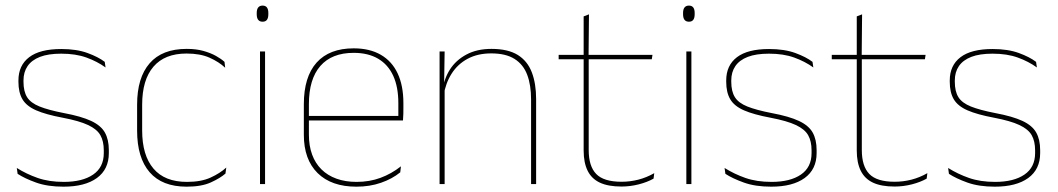

<svg xmlns="http://www.w3.org/2000/svg" viewBox="-20 -674 3873 703"><path d="M212.5 9.5Q154 9.5 112.2 -5.5Q70.5 -20.5 44.5 -37.5L41.5 -59Q76.5 -37 117.8 -22.5Q159 -8 213.5 -8Q282 -8 321 -34.8Q360 -61.5 360 -113.5V-123.5Q360 -157 347.5 -179Q335 -201 302.5 -216.2Q270 -231.5 209.5 -243Q148 -254.5 112.5 -270Q77 -285.5 62.2 -310.5Q47.5 -335.5 47.5 -374.5V-379.5Q47.5 -434.5 86.8 -464.5Q126 -494.5 204.5 -494.5Q260.5 -494.5 300.2 -480Q340 -465.5 363.5 -447.5L366.5 -427Q336 -449 296.8 -463.2Q257.5 -477.5 204 -477.5Q157 -477.5 126.5 -465.8Q96 -454 81 -432Q66 -410 66 -379.5V-374.5Q66 -339.5 79.2 -318.2Q92.5 -297 125 -284Q157.5 -271 214 -260Q278 -248 313.8 -231.2Q349.5 -214.5 364 -188.8Q378.5 -163 378.5 -124.5V-113.5Q378.5 -54 334.8 -22.2Q291 9.5 212.5 9.5Z M663.5 9.5Q573.5 9.5 527.8 -43.5Q482 -96.5 482 -196V-290.5Q482 -389.5 527.8 -442.2Q573.5 -495 663.5 -495Q698.5 -495 725 -487.5Q751.5 -480 770.8 -469.2Q790 -458.5 802 -447.5L804.5 -426Q781.5 -447.5 747.2 -462.8Q713 -478 663 -478Q583 -478 541.8 -429.8Q500.5 -381.5 500.5 -290.5V-196.5Q500.5 -105.5 541.8 -56.8Q583 -8 664.5 -8Q716.5 -8 751 -23.8Q785.5 -39.5 808.5 -60.5L805.5 -38.5Q786 -21.5 751.8 -6Q717.5 9.5 663.5 9.5Z M950.5 0H932V-485.5H950.5ZM941.5 -594.5Q931 -594.5 925.5 -601.2Q920 -608 920 -622V-626.5Q920 -640 925.5 -646.8Q931 -653.5 941.5 -653.5Q952 -653.5 957.2 -646.8Q962.5 -640 962.5 -626.5V-622Q962.5 -608 957.2 -601.2Q952 -594.5 941.5 -594.5Z M1285 9.5Q1193.5 9.5 1143 -40.2Q1092.5 -90 1092.5 -180.5V-292.5Q1092.5 -392.5 1139.2 -444.8Q1186 -497 1275 -497Q1333.5 -497 1374.2 -473.5Q1415 -450 1436 -405.2Q1457 -360.5 1457 -296.5V-279.5Q1457 -268.5 1456.8 -257.5Q1456.5 -246.5 1455.5 -233H1438.5Q1438.5 -250.5 1438.5 -266.5Q1438.5 -282.5 1438.5 -296Q1438.5 -355.5 1419.8 -396.5Q1401 -437.5 1364.5 -459Q1328 -480.5 1275 -480.5Q1195 -480.5 1153 -432.5Q1111 -384.5 1111 -292.5V-243.5V-239.5V-181Q1111 -140 1122.8 -108Q1134.5 -76 1157 -53.8Q1179.5 -31.5 1212 -19.8Q1244.5 -8 1285.5 -8Q1333 -8 1373 -22.8Q1413 -37.5 1448 -65L1445.5 -43Q1416 -19 1375 -4.8Q1334 9.5 1285 9.5ZM1449 -233H1101V-249.5H1449Z M1943 0H1924.5V-310Q1924.5 -363 1910.2 -400.5Q1896 -438 1864 -458.2Q1832 -478.5 1778.5 -478.5Q1729 -478.5 1692.2 -458.8Q1655.5 -439 1633.5 -404.2Q1611.5 -369.5 1604.5 -325L1595.5 -344H1601Q1605.5 -385 1627.2 -419.2Q1649 -453.5 1687.5 -474.2Q1726 -495 1779.5 -495Q1840 -495 1875.8 -472.8Q1911.5 -450.5 1927.2 -409.2Q1943 -368 1943 -311ZM1608 0H1589.5V-485.5H1608L1606 -358.5H1608Z M2255.5 9Q2207 9 2176.5 -5.2Q2146 -19.5 2131.5 -49Q2117 -78.5 2117 -123V-462.5H2135.5V-124.5Q2135.5 -65.5 2163 -37Q2190.5 -8.5 2256 -8.5Q2287 -8.5 2317.2 -16.2Q2347.5 -24 2375.5 -40L2373 -20Q2350 -7 2318.8 1Q2287.5 9 2255.5 9ZM2366.5 -457H2025.5V-473H2369ZM2135 -468H2117V-614L2136.5 -621.5Z M2511.5 0H2493V-485.5H2511.5ZM2502.5 -594.5Q2492 -594.5 2486.5 -601.2Q2481 -608 2481 -622V-626.5Q2481 -640 2486.5 -646.8Q2492 -653.5 2502.5 -653.5Q2513 -653.5 2518.2 -646.8Q2523.5 -640 2523.5 -626.5V-622Q2523.5 -608 2518.2 -601.2Q2513 -594.5 2502.5 -594.5Z M2804 9.5Q2745.5 9.5 2703.8 -5.5Q2662 -20.5 2636 -37.5L2633 -59Q2668 -37 2709.2 -22.5Q2750.5 -8 2805 -8Q2873.5 -8 2912.5 -34.8Q2951.5 -61.5 2951.5 -113.5V-123.5Q2951.5 -157 2939 -179Q2926.5 -201 2894 -216.2Q2861.5 -231.5 2801 -243Q2739.5 -254.5 2704 -270Q2668.5 -285.5 2653.8 -310.5Q2639 -335.5 2639 -374.5V-379.5Q2639 -434.5 2678.2 -464.5Q2717.5 -494.5 2796 -494.5Q2852 -494.5 2891.8 -480Q2931.5 -465.5 2955 -447.5L2958 -427Q2927.5 -449 2888.2 -463.2Q2849 -477.5 2795.5 -477.5Q2748.5 -477.5 2718 -465.8Q2687.5 -454 2672.5 -432Q2657.5 -410 2657.5 -379.5V-374.5Q2657.5 -339.5 2670.8 -318.2Q2684 -297 2716.5 -284Q2749 -271 2805.5 -260Q2869.5 -248 2905.2 -231.2Q2941 -214.5 2955.5 -188.8Q2970 -163 2970 -124.5V-113.5Q2970 -54 2926.2 -22.2Q2882.5 9.5 2804 9.5Z M3255.5 9Q3207 9 3176.5 -5.2Q3146 -19.5 3131.5 -49Q3117 -78.5 3117 -123V-462.5H3135.5V-124.5Q3135.5 -65.5 3163 -37Q3190.5 -8.5 3256 -8.5Q3287 -8.5 3317.2 -16.2Q3347.5 -24 3375.5 -40L3373 -20Q3350 -7 3318.8 1Q3287.5 9 3255.5 9ZM3366.5 -457H3025.5V-473H3369ZM3135 -468H3117V-614L3136.5 -621.5Z M3622.5 9.5Q3564 9.5 3522.2 -5.5Q3480.5 -20.5 3454.5 -37.5L3451.5 -59Q3486.5 -37 3527.8 -22.5Q3569 -8 3623.5 -8Q3692 -8 3731 -34.8Q3770 -61.5 3770 -113.5V-123.5Q3770 -157 3757.5 -179Q3745 -201 3712.5 -216.2Q3680 -231.5 3619.5 -243Q3558 -254.5 3522.5 -270Q3487 -285.5 3472.2 -310.5Q3457.5 -335.5 3457.5 -374.5V-379.5Q3457.5 -434.5 3496.8 -464.5Q3536 -494.5 3614.5 -494.5Q3670.5 -494.5 3710.2 -480Q3750 -465.5 3773.5 -447.5L3776.5 -427Q3746 -449 3706.8 -463.2Q3667.5 -477.5 3614 -477.5Q3567 -477.5 3536.5 -465.8Q3506 -454 3491 -432Q3476 -410 3476 -379.5V-374.5Q3476 -339.5 3489.2 -318.2Q3502.5 -297 3535 -284Q3567.5 -271 3624 -260Q3688 -248 3723.8 -231.2Q3759.5 -214.5 3774 -188.8Q3788.5 -163 3788.5 -124.5V-113.5Q3788.5 -54 3744.8 -22.2Q3701 9.5 3622.5 9.5Z"/></svg>

Font: Anek Devanagari Medium Thin
Style: Regular
Weight: 250
Version: Version 1.003